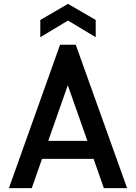

<svg xmlns="http://www.w3.org/2000/svg" viewBox="-20 -971 702 991"><path d="M371 -740H290L26 0H144L197 -151H463L516 0H636ZM188 -779 331 -865 474 -779V-868L331 -951L188 -868ZM229 -244 330 -531 431 -244Z"/></svg>

Font: Malmofest Medium
Style: Regular
Weight: 500
Designer: Jonny Pinhorn (Poppins), Kolossal
Version: Version 1.004;Glyphs 3.1.2 (3151)